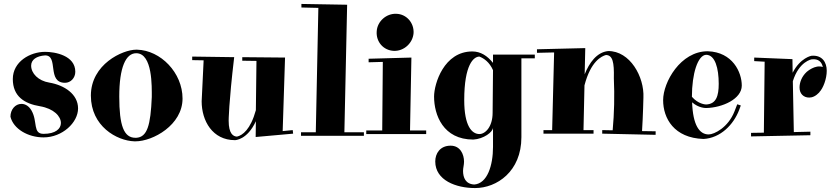

<svg xmlns="http://www.w3.org/2000/svg" viewBox="-20 -679 4234 974"><path d="M201 18C296 18 376 -57 376 -129C376 -201 307 -247 230 -260C174 -269 138 -307 138 -346C138 -376 165 -395 209 -398C279 -398 216 -259 310 -259C338 -259 362 -283 362 -315C362 -398 258 -416 209 -416C132 -416 45 -366 45 -278C45 -190 104 -153 183 -140C253 -128 289 -89 289 -55C289 -26 262 0 201 0C145 0 172 -62 140 -118C127 -141 108 -152 89 -152C57 -152 33 -123 33 -87C48 -25 122 18 201 18Z M906 -179C906 -310 795 -424 675 -427H671C602 -427 441 -353 441 -194C441 -39 572 35 662 38H667C756 38 906 -45 906 -179ZM750 -187C744 -43 727 17 671 20H667C608 20 585 -42 585 -189C585 -337 618 -409 671 -409C755 -409 750 -237 750 -187Z M1209 -389V-371L1281 -370L1278 -120C1251 -22 1210 8 1182 14C1164 13 1140 1 1140 -67C1140 -67 1140 -152 1168 -389L955 -392V-374L1013 -373L1003 -165C1003 -66 1058 32 1172 32C1172 32 1234 32 1278 -64L1277 16L1467 -1L1465 -19L1414 -14L1426 -387Z M1507 10H1826V-8H1727L1741 -655L1509 -659V-641L1595 -639L1582 -8H1507Z M1850 -363 1922 -365 1919 -17H1838V1H2142V-17H2060L2067 -387L1850 -381ZM2078 -511C2081 -563 2042 -608 1990 -609C1940 -611 1894 -571 1891 -520C1887 -467 1925 -423 1978 -421C2029 -419 2074 -460 2078 -511Z M2376 -418C2232 -418 2182 -254 2182 -189C2182 -96 2228 29 2381 29C2433 26 2481 -9 2481 -32V66C2481 161 2452 252 2386 257C2342 255 2329 222 2329 188C2329 173 2334 158 2334 141C2334 104 2315 60 2266 60C2212 60 2188 100 2188 140C2188 236 2294 275 2390 275C2500 275 2625 191 2625 17V-383H2693V-402H2481V-360C2452 -396 2418 -418 2376 -418ZM2481 -323C2479 -123 2479 -115 2479 -107C2479 -36 2442 1 2412 1C2374 1 2335 -39 2335 -171C2335 -352 2383 -392 2412 -392C2435 -383 2463 -364 2481 -323Z M2704 -411 2791 -413 2781 -19H2737V-1H2991V-19H2940L2945 -246C2977 -369 3032 -394 3054 -400C3088 -399 3096 -364 3094 -282C3098 -193 3096 -105 3088 -18L3035 -19V-1L3306 5V-13L3237 -14C3242 -91 3244 -184 3244 -184C3249 -289 3176 -421 3065 -420C3007 -414 2969 -360 2946 -302L2949 -435L2704 -429Z M3743 -245C3743 -312 3697 -415 3570 -419C3432 -419 3344 -262 3344 -171C3344 -79 3399 21 3549 26C3635 21 3701 -46 3730 -122L3738 -144L3720 -150L3706 -114C3674 -32 3603 3 3575 3C3528 3 3495 -44 3491 -160C3524 -131 3558 -131 3563 -131C3645 -133 3743 -177 3743 -245ZM3562 -401C3608 -401 3626 -332 3626 -254C3626 -192 3613 -151 3562 -149C3558 -149 3522 -151 3490 -188C3490 -306 3520 -399 3562 -401Z M4000 -379 3806 -387V-369L3859 -366L3855 -6L3790 -5V13L4091 7V-11L4007 -9L4002 -267C4034 -369 4098 -378 4098 -378C4132 -382 4149 -364 4154 -339C4115 -353 4072 -314 4072 -314C4046 -290 4036 -259 4036 -235C4036 -204 4056 -184 4085 -184C4101 -184 4118 -191 4137 -211H4136C4156 -231 4174 -279 4174 -320C4174 -363 4151 -401 4096 -396C4096 -396 4040 -386 4001 -310Z"/></svg>

Font: Purple Purse
Style: Regular
Weight: 400
Designer: Astigmatic (AOETI)
Foundry: Astigmatic (AOETI)
Version: Version 1.000